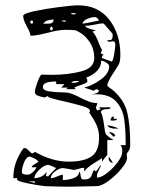

<svg xmlns="http://www.w3.org/2000/svg" viewBox="-20 -689 568 721"><path d="M456 -109 457 -95Q457 -81 436 -55.5Q415 -30 388 -10Q361 10 343 10L244 12Q206 12 179.5 11Q153 10 148 10Q115 6 79.5 -1.5Q44 -9 44 -15V-20H30Q30 -80 68 -132L74 -133Q79 -133 88.5 -123Q98 -113 100 -113Q103 -113 107 -115.5Q111 -118 111 -119Q175 -82 238 -82Q295 -82 323.5 -101.5Q352 -121 352 -172Q352 -198 343 -218.5Q334 -239 315 -267Q318 -270 318 -272Q318 -282 292 -290Q266 -298 218 -309Q195 -314 177.5 -319Q160 -324 160 -327L161 -329Q160 -329 148 -323Q130 -326 120.5 -330.5Q111 -335 111 -344Q111 -354 120.5 -380Q130 -406 136 -409Q139 -409 149 -408.5Q159 -408 174 -408Q236 -408 285 -421Q334 -434 334 -471Q334 -506 315.5 -533Q297 -560 265 -575Q253 -577 226 -577Q200 -577 160 -566Q155 -565 134 -560Q113 -555 94 -555Q94 -567 81 -589Q67 -615 67 -629Q67 -638 108.5 -647Q150 -656 202 -662.5Q254 -669 273 -669Q349 -669 390.5 -615Q432 -561 432 -483Q432 -459 426 -447L413 -426Q383 -382 383 -368Q383 -365 393.5 -358Q404 -351 407 -348Q447 -312 458 -265.5Q469 -219 469 -146Q469 -129 462.5 -121.5Q456 -114 456 -109ZM265 -637Q265 -640 256 -640Q247 -640 247 -638Q247 -635 256 -635Q264 -635 265 -637ZM290 -600Q306 -602 328 -607Q350 -612 352 -612Q349 -617 345 -621Q341 -625 336 -625Q319 -624 304.5 -616.5Q290 -609 290 -600ZM181 -616Q168 -615 158.5 -612Q149 -609 142 -600H159Q170 -600 175.5 -603Q181 -606 181 -616ZM104 -606Q104 -612 99 -612Q94 -612 94 -606Q94 -600 99 -600Q104 -600 104 -606ZM228 -612H210Q212 -611 215.5 -609Q219 -607 222 -607Q224 -607 226 -609Q228 -611 228 -612ZM352 -525Q359 -507 363 -502L358 -489L370 -483Q363 -483 363 -471L399 -458Q404 -458 408.5 -484.5Q413 -511 413 -521Q413 -534 404 -534Q401 -534 397.5 -533Q394 -532 391 -532Q384 -532 383 -539Q386 -538 391 -538Q403 -538 403 -553Q403 -563 402 -563L370 -600L364 -601Q356 -601 338 -597Q313 -592 300 -592Q300 -588 309 -584Q318 -580 327.5 -578Q337 -576 340 -575L327 -570Q337 -564 352 -525ZM178 -582Q178 -584 176.5 -586.5Q175 -589 173 -589Q171 -589 169.5 -586.5Q168 -584 168 -582Q168 -575 173 -575Q178 -575 178 -582ZM439 -125Q439 -137 432 -144H452Q452 -205 446 -243.5Q440 -282 415.5 -308.5Q391 -335 341 -335Q329 -335 322 -334Q323 -334 336 -337Q349 -340 352 -348Q346 -354 345 -354Q339 -354 336.5 -351.5Q334 -349 333 -348L296 -360Q326 -367 358 -390Q390 -413 390 -440Q390 -447 379 -454Q368 -461 360 -461Q360 -419 303 -397Q308 -393 308 -385Q308 -380 302 -377Q296 -374 284 -370Q266 -364 259 -360L265 -354H228L235 -360H210L222 -373H191V-383Q141 -383 141 -363Q141 -350 162 -346.5Q183 -343 205 -342.5Q227 -342 235 -341Q256 -336 282 -322Q302 -312 316 -307Q330 -302 345 -302Q345 -294 342.5 -291Q340 -288 340 -286Q340 -283 342 -279.5Q344 -276 345 -274L358 -279L352 -286H395Q394 -281 390.5 -280Q387 -279 381 -279H378Q362 -279 358 -267Q364 -266 371 -218Q374 -192 377 -187Q379 -182 390 -174Q401 -166 407 -163H383V-107Q377 -102 363 -82V-95Q355 -90 331 -75Q307 -60 296 -45V-59Q287 -59 275 -55Q263 -51 256 -51Q251 -52 238 -54.5Q225 -57 216 -58Q204 -58 187.5 -46Q171 -34 171 -20Q178 -20 186 -23Q194 -26 196 -27Q210 -33 216 -33V-13Q237 -13 256.5 -20Q276 -27 278 -45Q281 -42 282 -34Q283 -26 285 -20.5Q287 -15 293 -15Q310 -15 316 -19.5Q322 -24 325.5 -34.5Q329 -45 333 -51L340 -45Q348 -53 358 -70V-64Q354 -55 350.5 -48.5Q347 -42 345.5 -37.5Q344 -33 344 -22Q360 -22 382.5 -39.5Q405 -57 422 -80Q439 -103 439 -119ZM247 -378H255Q271 -378 278 -385H269Q261 -385 256.5 -384Q252 -383 247 -378ZM404 -236 395 -237Q395 -242 398.5 -247Q402 -252 407 -252V-243H420Q418 -236 404 -236ZM389 -218Q394 -217 406.5 -213.5Q419 -210 426 -206H412Q402 -206 395 -208.5Q388 -211 383 -218ZM413 -181 407 -175 389 -193Q405 -193 413 -181ZM85 -33Q92 -33 102.5 -42Q113 -51 117 -61H99Q101 -68 111 -73Q121 -78 124 -82Q120 -89 108 -94.5Q96 -100 93 -101Q79 -101 70.5 -79.5Q62 -58 62 -42Q62 -33 85 -33ZM389 -101Q403 -80 403 -79L402 -77Q394 -80 391 -84Q388 -88 388 -95ZM161 -27 191 -58Q186 -60 176.5 -64.5Q167 -69 161 -70Q147 -70 128 -52Q109 -34 109 -20Q138 -20 156 -44Q153 -37 153 -27ZM161 -51 156 -44ZM111 -2V-8H87Z"/></svg>

Font: Cabin Sketch
Style: Regular
Weight: 400
Version: Version 1.100